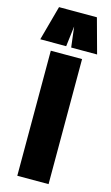

<svg xmlns="http://www.w3.org/2000/svg" viewBox="-190 -989 599 1038"><g transform="rotate(15 110.0 -469.5)"><path d="M22 0V-700H197V0ZM-49 -745 4 -939H216L269 -745H124L110 -859L96 -745Z"/></g></svg>

Font: Georama ExtraCondensed Black
Style: Regular
Weight: 900
Width: 2
Designer: Jean-Baptiste Levee
Foundry: Production Type
Version: Version 1.000